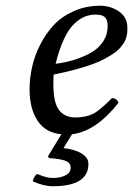

<svg xmlns="http://www.w3.org/2000/svg" viewBox="-20 -459 464 669"><path d="M355 -368.2Q355 -390.6 345.2 -399.4Q335.4 -408.2 314 -408.2Q293.5 -408.2 275.6 -401.1Q257.8 -394 238.8 -376.2Q219.7 -358.4 203.1 -323.2Q186.5 -288.1 173.8 -236.8Q205.6 -240.7 234.6 -249.3Q263.7 -257.8 292.2 -272.7Q320.8 -287.6 337.9 -312.3Q355 -336.9 355 -368.2ZM147 85.9 193.8 8.8Q138.7 3.9 110.8 -38.6Q83 -81.1 83 -147.9Q83 -185.5 91.6 -224.6Q100.1 -263.7 119.6 -302.5Q139.2 -341.3 167 -371.3Q194.8 -401.4 237.1 -420.2Q279.3 -439 329.1 -439Q366.2 -439 395 -418.7Q423.8 -398.4 423.8 -362.8Q423.8 -354 423.6 -348.6Q423.3 -343.3 420.9 -332.5Q418.5 -321.8 414.3 -314.2Q410.2 -306.6 401.1 -295.4Q392.1 -284.2 379.6 -275.4Q367.2 -266.6 347.7 -255.6Q328.1 -244.6 303.2 -235.6Q278.3 -226.6 243.4 -217Q208.5 -207.5 167 -199.2Q166 -191.4 166 -165Q166 -101.1 185.8 -75.4Q205.6 -49.8 242.2 -49.8Q279.3 -49.8 304 -62.3Q328.6 -74.7 370.1 -117.2Q386.2 -117.2 393.1 -101.1Q314.9 -1.5 231 8.8L201.2 57.1Q241.7 61.5 264.9 76.2Q288.1 90.8 288.1 111.8Q288.1 189.9 164.1 189.9Q132.3 189.9 94.2 172.9Q96.7 157.7 108.9 147Q125 153.3 130.9 155.3Q136.7 157.2 145.5 159.2Q154.3 161.1 164.1 161.1Q190.4 161.1 208.3 151.9Q226.1 142.6 226.1 125Q226.1 108.4 209 101.6Q191.9 94.7 150.9 91.8Z"/></svg>

Font: Common Serif
Style: Italic
Weight: 400
Italic angle: -12°
Designer: Philipp H. Poll, Khaled Hosny
Foundry: Stefan Peev, Context Ltd.
Version: Version 1.026